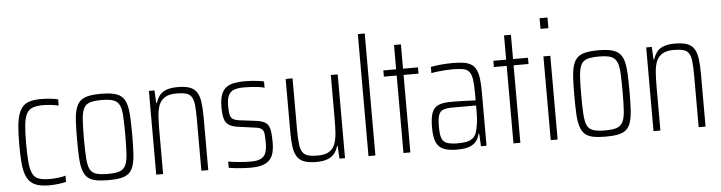

<svg xmlns="http://www.w3.org/2000/svg" viewBox="-46 -950 4373 1165"><g transform="rotate(-5 2140.0 -367.5)"><path d="M213 8Q169 8 140 -1.5Q111 -11 94 -30.5Q77 -50 68 -80.5Q59 -111 56 -154.5Q53 -198 53 -254Q53 -317 57 -363Q61 -409 71.5 -439Q82 -469 99.5 -486.5Q117 -504 144.5 -511Q172 -518 210 -518Q235 -518 264.5 -515Q294 -512 312 -507V-469Q292 -474 266 -477Q240 -480 218 -480Q179 -480 154.5 -471Q130 -462 117 -438Q104 -414 99.5 -369.5Q95 -325 95 -256Q95 -184 99.5 -139Q104 -94 117 -70Q130 -46 155 -38Q180 -30 219 -30Q244 -30 271 -33Q298 -36 316 -42V-4Q297 1 268.5 4.5Q240 8 213 8Z M574 8Q526 8 495.5 1.5Q465 -5 447 -21.5Q429 -38 419.5 -68Q410 -98 407.5 -143.5Q405 -189 405 -254Q405 -319 407.5 -365Q410 -411 419.5 -441Q429 -471 447 -487.5Q465 -504 495.5 -511Q526 -518 574 -518Q620 -518 650.5 -511Q681 -504 699.5 -487.5Q718 -471 727 -441Q736 -411 738.5 -365Q741 -319 741 -254Q741 -189 738.5 -143.5Q736 -98 727 -68Q718 -38 699.5 -21.5Q681 -5 650.5 1.5Q620 8 574 8ZM573 -30Q619 -30 644 -38.5Q669 -47 681 -70.5Q693 -94 696 -138.5Q699 -183 699 -254Q699 -326 696.5 -370.5Q694 -415 682 -439Q670 -463 644.5 -471.5Q619 -480 573 -480Q528 -480 502 -471.5Q476 -463 464.5 -439Q453 -415 450 -370.5Q447 -326 447 -254Q447 -183 450 -138.5Q453 -94 464 -70.5Q475 -47 501 -38.5Q527 -30 573 -30Z M865 0V-510H899L903 -433H907Q915 -459 930 -478.5Q945 -498 972 -508Q999 -518 1041 -518Q1087 -518 1115 -507.5Q1143 -497 1157.5 -473.5Q1172 -450 1177 -412Q1182 -374 1182 -321V0H1140V-312Q1140 -367 1136.5 -400Q1133 -433 1121.5 -450.5Q1110 -468 1088 -474Q1066 -480 1029 -480Q984 -480 958.5 -463.5Q933 -447 922.5 -418.5Q912 -390 909.5 -350.5Q907 -311 907 -264V0Z M1437 8Q1416 8 1392 6.5Q1368 5 1345.5 2.5Q1323 0 1307 -3V-41Q1323 -38 1340 -36Q1357 -34 1374 -32.5Q1391 -31 1409 -30Q1427 -29 1445 -29Q1485 -29 1506.5 -40.5Q1528 -52 1536 -75Q1544 -98 1544 -134Q1544 -171 1541.5 -190.5Q1539 -210 1527 -219.5Q1515 -229 1487 -232L1380 -247Q1347 -252 1328 -265Q1309 -278 1302 -304Q1295 -330 1295 -372Q1295 -420 1305.5 -448.5Q1316 -477 1336 -492Q1356 -507 1385 -512.5Q1414 -518 1449 -518Q1469 -518 1490.5 -516.5Q1512 -515 1532 -512.5Q1552 -510 1566 -506V-468Q1550 -473 1530.5 -475.5Q1511 -478 1488.5 -479.5Q1466 -481 1439 -481Q1408 -481 1385 -474Q1362 -467 1349 -445.5Q1336 -424 1336 -379Q1336 -346 1339.5 -326.5Q1343 -307 1355.5 -298Q1368 -289 1394 -285L1499 -272Q1537 -267 1555.5 -253.5Q1574 -240 1580 -212Q1586 -184 1586 -135Q1586 -95 1578 -67.5Q1570 -40 1552 -23.5Q1534 -7 1506 0.5Q1478 8 1437 8Z M1839 8Q1794 8 1766 -2.5Q1738 -13 1723 -36.5Q1708 -60 1703 -97.5Q1698 -135 1698 -189V-510H1740V-198Q1740 -144 1744 -110.5Q1748 -77 1760 -59.5Q1772 -42 1794 -36Q1816 -30 1851 -30Q1897 -30 1922 -46Q1947 -62 1957.5 -91Q1968 -120 1970.5 -159.5Q1973 -199 1973 -246V-510H2015V0H1981L1977 -77H1973Q1966 -51 1950 -31.5Q1934 -12 1907.5 -2Q1881 8 1839 8Z M2158 0V-743H2200V0Z M2371 0V-472H2293V-510H2371V-658H2413V-510H2504V-472H2413V0Z M2698 8Q2650 8 2618.5 -3.5Q2587 -15 2572 -46.5Q2557 -78 2557 -139Q2557 -195 2568 -226.5Q2579 -258 2606 -271Q2633 -284 2682 -284Q2695 -284 2713.5 -284Q2732 -284 2754 -283Q2776 -282 2797 -281.5Q2818 -281 2835 -280V-324Q2835 -378 2830 -409.5Q2825 -441 2811.5 -456.5Q2798 -472 2773 -476Q2748 -480 2708 -480Q2691 -480 2668 -478.5Q2645 -477 2623 -474.5Q2601 -472 2582 -468V-506Q2614 -512 2648 -515Q2682 -518 2719 -518Q2759 -518 2786.5 -513Q2814 -508 2831.5 -495.5Q2849 -483 2859 -461.5Q2869 -440 2873 -407Q2877 -374 2877 -329V0H2843L2839 -77H2835Q2827 -42 2807 -23.5Q2787 -5 2759.5 1.5Q2732 8 2698 8ZM2703 -30Q2734 -30 2756.5 -34Q2779 -38 2795 -50.5Q2811 -63 2819 -86Q2827 -114 2831 -142.5Q2835 -171 2835 -209V-249H2692Q2655 -249 2634.5 -241Q2614 -233 2606.5 -209.5Q2599 -186 2599 -139Q2599 -95 2607 -71.5Q2615 -48 2638 -39Q2661 -30 2703 -30Z M3041 0V-472H2963V-510H3041V-658H3083V-510H3174V-472H3083V0Z M3265 -678V-743H3313V-678ZM3268 0V-510H3310V0Z M3603 8Q3555 8 3524.5 1.5Q3494 -5 3476 -21.5Q3458 -38 3448.5 -68Q3439 -98 3436.5 -143.5Q3434 -189 3434 -254Q3434 -319 3436.5 -365Q3439 -411 3448.5 -441Q3458 -471 3476 -487.5Q3494 -504 3524.5 -511Q3555 -518 3603 -518Q3649 -518 3679.5 -511Q3710 -504 3728.5 -487.5Q3747 -471 3756 -441Q3765 -411 3767.5 -365Q3770 -319 3770 -254Q3770 -189 3767.5 -143.5Q3765 -98 3756 -68Q3747 -38 3728.5 -21.5Q3710 -5 3679.5 1.5Q3649 8 3603 8ZM3602 -30Q3648 -30 3673 -38.5Q3698 -47 3710 -70.5Q3722 -94 3725 -138.5Q3728 -183 3728 -254Q3728 -326 3725.5 -370.5Q3723 -415 3711 -439Q3699 -463 3673.5 -471.5Q3648 -480 3602 -480Q3557 -480 3531 -471.5Q3505 -463 3493.5 -439Q3482 -415 3479 -370.5Q3476 -326 3476 -254Q3476 -183 3479 -138.5Q3482 -94 3493 -70.5Q3504 -47 3530 -38.5Q3556 -30 3602 -30Z M3894 0V-510H3928L3932 -433H3936Q3944 -459 3959 -478.5Q3974 -498 4001 -508Q4028 -518 4070 -518Q4116 -518 4144 -507.5Q4172 -497 4186.5 -473.5Q4201 -450 4206 -412Q4211 -374 4211 -321V0H4169V-312Q4169 -367 4165.5 -400Q4162 -433 4150.5 -450.5Q4139 -468 4117 -474Q4095 -480 4058 -480Q4013 -480 3987.5 -463.5Q3962 -447 3951.5 -418.5Q3941 -390 3938.5 -350.5Q3936 -311 3936 -264V0Z"/></g></svg>

Font: Saira Condensed ExtraLight
Style: Regular
Weight: 250
Width: 3
Designer: Hector Gatti with collaboration of the Omnibus-Type team
Foundry: Omnibus-Type
Version: Version 1.101